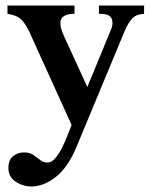

<svg xmlns="http://www.w3.org/2000/svg" viewBox="-20 -466 550 702"><path d="M94.7 215.8Q63.5 215.8 37.1 198.2Q10.7 180.7 10.7 147.9Q10.7 119.1 27.6 105.2Q44.4 91.3 67.9 91.3Q88.4 91.3 102.1 100.6Q115.7 109.9 127.4 119.1Q139.2 128.4 153.3 128.4Q168.5 128.4 181.9 112.8Q195.3 97.2 206.8 74.2Q218.3 51.3 227.1 28.3Q235.8 5.4 241.7 -9.3L88.4 -347.2Q74.7 -377.4 58.3 -394Q42 -410.6 7.3 -415.5V-445.8H252.4V-415.5Q200.7 -415.5 200.7 -381.3Q200.7 -363.3 213.4 -335.4L299.3 -147.9L383.3 -351.6Q394.5 -374.5 390.1 -391.1Q388.7 -401.9 378.7 -408.7Q368.7 -415.5 341.8 -415.5V-445.8H506.8V-415.5Q479.5 -414.1 465.1 -400.4Q450.7 -386.7 436 -353L258.8 73.2Q228 146.5 183.8 181.2Q139.6 215.8 94.7 215.8Z"/></svg>

Font: Awami Nastaliq
Style: Bold
Weight: 700
Designer: Peter Martin, SIL International
Foundry: SIL International
Version: Version 3.100